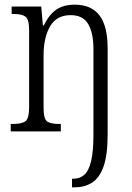

<svg xmlns="http://www.w3.org/2000/svg" viewBox="-20 -564 566 824"><path d="M289 240V203H295Q323 203 342 186Q361 169 371 127.5Q381 86 381 13V-355Q381 -421 359 -460Q337 -499 283 -499Q223 -499 195 -451Q167 -403 167 -326V-102Q167 -54 182 -43Q197 -32 235 -32H241V0H26V-32H36Q74 -32 89.5 -44Q105 -56 105 -105V-433Q105 -481 89.5 -492.5Q74 -504 38 -504H30V-536H157L164 -455H168Q191 -502 222 -523Q253 -544 301 -544Q371 -544 406.5 -498.5Q442 -453 442 -355V12Q442 102 424 151.5Q406 201 374 220.5Q342 240 301 240Z"/></svg>

Font: Noto Serif Condensed Light
Style: Regular
Weight: 300
Width: 3
Designer: Monotype Design Team
Foundry: Monotype Imaging Inc.
Version: Version 2.013